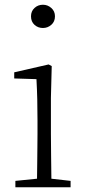

<svg xmlns="http://www.w3.org/2000/svg" viewBox="-20 -790 365 810"><path d="M161.1 -671.9Q140.1 -671.9 125.5 -685.3Q110.8 -698.7 110.8 -721.2Q110.8 -742.7 125.5 -756.3Q140.1 -770 161.1 -770Q181.2 -770 196.5 -756.3Q211.9 -742.7 211.9 -721.2Q211.9 -698.7 196.5 -685.3Q181.2 -671.9 161.1 -671.9ZM196.8 -36.1 277.8 -26.9V0H44.9V-26.9L136.2 -36.1Q136.7 -63.5 137 -97.7Q137.2 -131.8 137.7 -165.8Q138.2 -199.7 138.2 -226.1V-280.8Q138.2 -329.1 137.2 -370.8Q136.2 -412.6 133.8 -456.1L40 -459V-484.9L185.1 -518.1L198.2 -511.2L194.8 -377V-226.1Q194.8 -185.5 195.6 -131.3Q196.3 -77.1 196.8 -36.1Z"/></svg>

Font: Source Han Serif CN ExtraLight
Style: Regular
Weight: 250
Designer: Ryoko NISHIZUKA  (kana & ideographs); Frank Grießhammer (Latin, Greek & Cyrillic); Wenlong ZHANG  (bopomofo); Sandoll Co
Foundry: Adobe Systems Incorporated
Version: Version 1.001;PS 1.001;hotconv 16.6.54;makeotf.lib2.5.65590